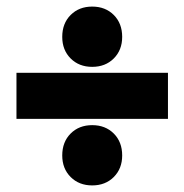

<svg xmlns="http://www.w3.org/2000/svg" viewBox="-20 -620 560 583"><path d="M30 -399H490V-259H30ZM260 -600Q300 -600 325.5 -574.5Q351 -549 351 -508Q351 -468 325.5 -442.5Q300 -417 260 -417Q220 -417 194.5 -442.5Q169 -468 169 -508Q169 -549 194.5 -574.5Q220 -600 260 -600ZM260 -240Q300 -240 325.5 -214.5Q351 -189 351 -148Q351 -108 325.5 -82.5Q300 -57 260 -57Q220 -57 194.5 -82.5Q169 -108 169 -148Q169 -189 194.5 -214.5Q220 -240 260 -240Z"/></svg>

Font: Alexandria Black
Style: Regular
Weight: 900
Designer: Mohamed Gaber
Foundry: Kief Type Foundry
Version: Version 5.100